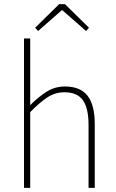

<svg xmlns="http://www.w3.org/2000/svg" viewBox="-20 -908 562 928"><path d="M96 0V-722H126V-508V-400Q165 -439 205 -464.5Q245 -490 294 -490Q368 -490 403 -445.5Q438 -401 438 -308V0H408V-304Q408 -384 381 -423Q354 -462 292 -462Q247 -462 210 -438Q173 -414 126 -366V0ZM164 -758 150 -774 266 -888H294L410 -774L396 -758L282 -858H278Z"/></svg>

Font: Source Sans 3 Variable
Style: Regular
Weight: 200
Designer: Paul D. Hunt
Foundry: Adobe Systems Incorporated
Version: Version 3.026